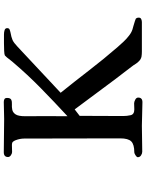

<svg xmlns="http://www.w3.org/2000/svg" viewBox="104 -894 791 1040"><g transform="rotate(-90 500.0 -374.5)"><path d="M924 -19Q924 -9 916 -5.5Q908 -2 900 -2H740Q733 -2 726.5 -2.5Q720 -3 713 -4Q699 -7 689 -17Q680 -25 673 -36.5Q666 -48 658 -58Q642 -79 626 -100Q610 -121 593 -143L427 -366L392 -339Q392 -280 391.5 -221Q391 -162 391 -103Q391 -83 395.5 -63Q400 -43 427 -43Q435 -43 443.5 -43.5Q452 -44 460 -44Q468 -44 479.5 -38Q491 -32 491 -22Q491 1 466 1Q434 1 402 -0.5Q370 -2 338 -2Q303 -2 268 -1Q233 0 198 0Q188 0 178 -6.5Q168 -13 168 -24Q168 -30 178.5 -36.5Q189 -43 194 -43Q237 -43 253.5 -59.5Q270 -76 270 -119Q270 -249 269.5 -379Q269 -509 269 -639Q269 -662 260 -686Q256 -696 251 -701Q246 -706 235 -706Q225 -706 215.5 -705.5Q206 -705 196 -705Q188 -705 178.5 -711.5Q169 -718 169 -727Q169 -750 195 -750Q240 -750 285 -749Q330 -748 375 -748Q398 -748 421 -749Q444 -750 467 -750Q476 -750 482.5 -746.5Q489 -743 489 -732Q489 -714 479 -709.5Q469 -705 454.5 -706Q440 -707 425 -704Q410 -701 400 -686Q390 -671 390 -635Q390 -577 390.5 -520Q391 -463 390 -405Q467 -476 541.5 -549Q616 -622 683 -701Q687 -705 694 -714.5Q701 -724 708.5 -733Q716 -742 719 -744Q724 -747 744 -748Q764 -749 785 -749Q806 -749 814 -749Q820 -749 833 -749Q846 -749 856.5 -745.5Q867 -742 867 -732Q867 -722 860.5 -719Q854 -716 845 -714Q817 -709 802.5 -702.5Q788 -696 766 -675L517 -442Q579 -365 639.5 -286.5Q700 -208 765 -133Q779 -117 794 -101Q809 -85 826 -72Q842 -59 860 -53Q864 -52 878 -48Q892 -44 904.5 -40Q917 -36 918 -35Q924 -29 924 -19Z"/></g></svg>

Font: Kaisei Opti
Style: Bold
Weight: 700
Designer: Font-Kai, 金井和夫
Foundry: KAZUO KANAI
Version: Version 5.003